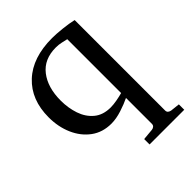

<svg xmlns="http://www.w3.org/2000/svg" viewBox="-200 -612 948 948"><g transform="rotate(-45 274.5 -138.0)"><path d="M534.2 217.8H292V180.2L351.1 174.8Q359.9 173.8 366 168.5Q372.1 163.1 372.1 153.8V-26.9Q344.2 -13.2 304.9 -0.5Q265.6 12.2 231.9 12.2Q170.4 12.2 126.2 -20.5Q82 -53.2 58.1 -107.9Q34.2 -162.6 34.2 -229Q34.2 -351.6 110.4 -422.9Q186.5 -494.1 323.2 -494.1Q350.6 -494.1 392.1 -489.7Q433.6 -485.4 464.8 -478V153.8Q464.8 163.1 470.9 168.2Q477.1 173.3 485.8 174.8L534.2 180.2ZM372.1 -61V-437Q358.4 -439.9 340.8 -444.1Q323.2 -448.2 303.2 -448.2Q221.2 -448.2 178 -392.6Q134.8 -336.9 134.8 -245.1Q134.8 -193.8 150.1 -148.4Q165.5 -103 199 -75Q232.4 -46.9 286.1 -46.9Q304.7 -46.9 330.1 -51.5Q355.5 -56.2 372.1 -61Z"/></g></svg>

Font: Charis
Style: Regular
Weight: 400
Designer: Walt Agee, Miriam Martin, Annie Olsen, Victor Gaultney, Lorna Priest, Alan Ward, Bob Hallissy, Martin Hosken, Sharon Cor
Foundry: SIL Global
Version: Version 7.000